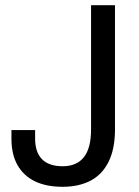

<svg xmlns="http://www.w3.org/2000/svg" viewBox="-20 -706 535 738"><path d="M221 12Q158 12 114.5 -9Q71 -30 47.5 -71Q24 -112 24 -173V-206H115V-173Q115 -121 141.5 -94Q168 -67 221 -67Q275 -67 302.5 -102Q330 -137 330 -208V-686H422V-209Q422 -134 397.5 -84.5Q373 -35 328 -11.5Q283 12 221 12Z"/></svg>

Font: Archivo SemiCondensed
Style: Regular
Weight: 400
Width: 4
Designer: Hector Gatti
Foundry: Omnibus-Type
Version: Version 2.001